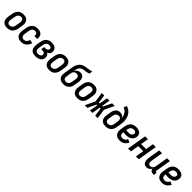

<svg xmlns="http://www.w3.org/2000/svg" viewBox="588 -2776 4825 4825"><g transform="rotate(45 3000.0 -363.5)"><path d="M205 8Q175 8 147 2Q119 -4 96 -18.5Q73 -33 57.5 -56Q42 -79 34.5 -106Q27 -133 27 -162.5Q27 -192 32 -221L52 -341Q56 -366 65 -391Q74 -416 88.5 -438.5Q103 -461 123.5 -479Q144 -497 168.5 -508Q193 -519 218 -523.5Q243 -528 268 -528Q298 -528 326 -522Q354 -516 377 -501.5Q400 -487 416 -464Q432 -441 439.5 -414Q447 -387 446.5 -357.5Q446 -328 441 -299L421 -179Q417 -154 408.5 -129Q400 -104 385 -81.5Q370 -59 350 -41Q330 -23 305.5 -12Q281 -1 255.5 3.5Q230 8 205 8ZM205 -80Q227 -80 248.5 -88Q270 -96 286 -112.5Q302 -129 310.5 -150.5Q319 -172 323 -193L343 -313Q345 -328 345.5 -343Q346 -358 344 -372Q342 -386 336.5 -399Q331 -412 321 -421.5Q311 -431 297.5 -435.5Q284 -440 269 -440Q247 -440 225.5 -432Q204 -424 187.5 -407.5Q171 -391 162.5 -369.5Q154 -348 151 -327L131 -207Q128 -192 128 -177Q128 -162 130 -148Q132 -134 137.5 -121Q143 -108 152.5 -98.5Q162 -89 176 -84.5Q190 -80 205 -80Z M708 8Q678 8 649.5 2Q621 -4 597.5 -18.5Q574 -33 558.5 -55.5Q543 -78 535 -105.5Q527 -133 527 -162.5Q527 -192 532 -221L552 -341Q556 -366 565 -391Q574 -416 588.5 -438.5Q603 -461 623.5 -479Q644 -497 668.5 -508Q693 -519 718 -523.5Q743 -528 768 -528Q794 -528 819.5 -524Q845 -520 867 -509.5Q889 -499 906.5 -482Q924 -465 933 -442.5Q942 -420 944.5 -394.5Q947 -369 942 -343L941 -333H841L842 -339Q845 -359 842 -378Q839 -397 828 -412Q817 -427 799 -433.5Q781 -440 762 -440Q741 -440 720 -431Q699 -422 684.5 -405.5Q670 -389 662 -368.5Q654 -348 651 -327L631 -207Q627 -184 628.5 -160.5Q630 -137 640.5 -118Q651 -99 671.5 -89.5Q692 -80 716 -80Q737 -80 758 -88.5Q779 -97 794.5 -113.5Q810 -130 820 -150Q830 -170 835 -191L929 -168Q919 -133 898.5 -99Q878 -65 848 -40Q818 -15 781 -3.5Q744 8 708 8Z M1212 8Q1182 8 1153 2.5Q1124 -3 1100.5 -17.5Q1077 -32 1060 -54.5Q1043 -77 1035.5 -104.5Q1028 -132 1027.5 -161.5Q1027 -191 1032 -221L1052 -341Q1056 -366 1064 -390.5Q1072 -415 1086.5 -437.5Q1101 -460 1121.5 -478Q1142 -496 1165.5 -507.5Q1189 -519 1214 -523.5Q1239 -528 1264 -528Q1289 -528 1313.5 -525Q1338 -522 1360 -513Q1382 -504 1400.5 -489Q1419 -474 1430 -453.5Q1441 -433 1444 -408.5Q1447 -384 1443 -359Q1441 -344 1435 -328.5Q1429 -313 1417 -300.5Q1405 -288 1390.5 -279.5Q1376 -271 1361 -265Q1378 -256 1391.5 -242Q1405 -228 1413 -210Q1421 -192 1423 -171Q1425 -150 1421 -129Q1417 -107 1407.5 -86Q1398 -65 1381 -48Q1364 -31 1343 -20Q1322 -9 1300 -3Q1278 3 1256 5.5Q1234 8 1212 8ZM1212 -80Q1224 -80 1235 -81Q1246 -82 1257 -84.5Q1268 -87 1279.5 -92Q1291 -97 1300 -104.5Q1309 -112 1315 -123Q1321 -134 1323 -145Q1326 -163 1319 -180Q1312 -197 1298.5 -207Q1285 -217 1267 -220Q1249 -223 1231 -223H1196L1210 -311H1245Q1255 -311 1265.5 -312Q1276 -313 1286 -315.5Q1296 -318 1306 -322.5Q1316 -327 1324 -334.5Q1332 -342 1337 -351.5Q1342 -361 1344 -371Q1347 -387 1341.5 -402Q1336 -417 1324 -425.5Q1312 -434 1296.5 -437Q1281 -440 1265 -440Q1244 -440 1222.5 -431.5Q1201 -423 1186 -406Q1171 -389 1162.5 -368.5Q1154 -348 1151 -327L1131 -207Q1127 -184 1128.5 -161Q1130 -138 1139.5 -119Q1149 -100 1169 -90Q1189 -80 1212 -80Z M1705 8Q1675 8 1647 2Q1619 -4 1596 -18.5Q1573 -33 1557.5 -56Q1542 -79 1534.5 -106Q1527 -133 1527 -162.5Q1527 -192 1532 -221L1552 -341Q1556 -366 1565 -391Q1574 -416 1588.5 -438.5Q1603 -461 1623.5 -479Q1644 -497 1668.5 -508Q1693 -519 1718 -523.5Q1743 -528 1768 -528Q1798 -528 1826 -522Q1854 -516 1877 -501.5Q1900 -487 1916 -464Q1932 -441 1939.5 -414Q1947 -387 1946.5 -357.5Q1946 -328 1941 -299L1921 -179Q1917 -154 1908.5 -129Q1900 -104 1885 -81.5Q1870 -59 1850 -41Q1830 -23 1805.5 -12Q1781 -1 1755.5 3.5Q1730 8 1705 8ZM1705 -80Q1727 -80 1748.5 -88Q1770 -96 1786 -112.5Q1802 -129 1810.5 -150.5Q1819 -172 1823 -193L1843 -313Q1845 -328 1845.5 -343Q1846 -358 1844 -372Q1842 -386 1836.5 -399Q1831 -412 1821 -421.5Q1811 -431 1797.5 -435.5Q1784 -440 1769 -440Q1747 -440 1725.5 -432Q1704 -424 1687.5 -407.5Q1671 -391 1662.5 -369.5Q1654 -348 1651 -327L1631 -207Q1628 -192 1628 -177Q1628 -162 1630 -148Q1632 -134 1637.5 -121Q1643 -108 1652.5 -98.5Q1662 -89 1676 -84.5Q1690 -80 1705 -80Z M2206 8Q2176 8 2148.5 2.5Q2121 -3 2098 -16.5Q2075 -30 2058.5 -52Q2042 -74 2034 -100Q2026 -126 2026 -155Q2026 -184 2031 -213L2065 -417Q2070 -446 2075.5 -474.5Q2081 -503 2091.5 -531Q2102 -559 2119 -585.5Q2136 -612 2159 -633Q2182 -654 2210 -668Q2238 -682 2267 -689.5Q2296 -697 2325 -700Q2354 -703 2383.5 -707.5Q2413 -712 2442 -718.5Q2471 -725 2499 -735L2485 -647Q2461 -636 2436.5 -629.5Q2412 -623 2387 -619Q2362 -615 2337.5 -613Q2313 -611 2288 -603.5Q2263 -596 2240.5 -581Q2218 -566 2202.5 -544.5Q2187 -523 2179 -499Q2171 -475 2167 -450Q2166 -441 2165 -432Q2164 -423 2162 -413Q2173 -434 2188 -452Q2203 -470 2222.5 -482.5Q2242 -495 2263.5 -500.5Q2285 -506 2306 -506Q2333 -506 2357.5 -498.5Q2382 -491 2400 -475Q2418 -459 2428 -436Q2438 -413 2442 -388.5Q2446 -364 2444.5 -337.5Q2443 -311 2439 -285L2420 -170Q2416 -146 2407.5 -122Q2399 -98 2384 -76.5Q2369 -55 2348 -38Q2327 -21 2303.5 -10.5Q2280 0 2255 4Q2230 8 2206 8ZM2206 -80Q2226 -80 2247 -87Q2268 -94 2284 -109Q2300 -124 2309 -144Q2318 -164 2321 -184L2340 -299Q2344 -321 2343 -342.5Q2342 -364 2332.5 -381.5Q2323 -399 2304.5 -408.5Q2286 -418 2264 -418Q2245 -418 2225 -413Q2205 -408 2189 -395Q2173 -382 2163.5 -363.5Q2154 -345 2151 -326L2130 -199Q2126 -177 2127 -155.5Q2128 -134 2137.5 -116.5Q2147 -99 2165.5 -89.5Q2184 -80 2206 -80Z M2705 8Q2675 8 2647 2Q2619 -4 2596 -18.5Q2573 -33 2557.5 -56Q2542 -79 2534.5 -106Q2527 -133 2527 -162.5Q2527 -192 2532 -221L2552 -341Q2556 -366 2565 -391Q2574 -416 2588.5 -438.5Q2603 -461 2623.5 -479Q2644 -497 2668.5 -508Q2693 -519 2718 -523.5Q2743 -528 2768 -528Q2798 -528 2826 -522Q2854 -516 2877 -501.5Q2900 -487 2916 -464Q2932 -441 2939.5 -414Q2947 -387 2946.5 -357.5Q2946 -328 2941 -299L2921 -179Q2917 -154 2908.5 -129Q2900 -104 2885 -81.5Q2870 -59 2850 -41Q2830 -23 2805.5 -12Q2781 -1 2755.5 3.5Q2730 8 2705 8ZM2705 -80Q2727 -80 2748.5 -88Q2770 -96 2786 -112.5Q2802 -129 2810.5 -150.5Q2819 -172 2823 -193L2843 -313Q2845 -328 2845.5 -343Q2846 -358 2844 -372Q2842 -386 2836.5 -399Q2831 -412 2821 -421.5Q2811 -431 2797.5 -435.5Q2784 -440 2769 -440Q2747 -440 2725.5 -432Q2704 -424 2687.5 -407.5Q2671 -391 2662.5 -369.5Q2654 -348 2651 -327L2631 -207Q2628 -192 2628 -177Q2628 -162 2630 -148Q2632 -134 2637.5 -121Q2643 -108 2652.5 -98.5Q2662 -89 2676 -84.5Q2690 -80 2705 -80Z M2964 0 3088 -260 3050 -520H3137L3169 -298H3200L3237 -520H3323L3286 -298H3310L3417 -520H3510L3386 -260L3424 0H3337L3304 -222H3273L3237 0H3151L3187 -222H3163L3057 0Z M3706 8Q3676 8 3648.5 2.5Q3621 -3 3598 -16.5Q3575 -30 3558.5 -52Q3542 -74 3534 -100Q3526 -126 3526 -155Q3526 -184 3531 -213L3550 -328Q3553 -349 3559.5 -370.5Q3566 -392 3576 -412.5Q3586 -433 3601 -451Q3616 -469 3636 -482Q3656 -495 3677.5 -500.5Q3699 -506 3721 -506Q3743 -506 3764.5 -501Q3786 -496 3803 -484Q3820 -472 3831.5 -455Q3843 -438 3850 -418Q3847 -456 3837.5 -493Q3828 -530 3809 -561.5Q3790 -593 3760.5 -616Q3731 -639 3695 -650L3722 -735Q3767 -723 3805.5 -699Q3844 -675 3872.5 -640.5Q3901 -606 3919 -564Q3937 -522 3945 -476Q3953 -430 3950 -381.5Q3947 -333 3939 -285L3920 -170Q3916 -146 3907.5 -122Q3899 -98 3884 -76.5Q3869 -55 3848 -38Q3827 -21 3803.5 -10.5Q3780 0 3755 4Q3730 8 3706 8ZM3706 -80Q3726 -80 3747 -87Q3768 -94 3784 -109Q3800 -124 3809 -144Q3818 -164 3821 -184L3838 -287Q3841 -303 3841.5 -318Q3842 -333 3840.5 -347.5Q3839 -362 3833 -375.5Q3827 -389 3817 -399Q3807 -409 3793 -413.5Q3779 -418 3764 -418Q3744 -418 3723 -411Q3702 -404 3686 -389Q3670 -374 3661 -354Q3652 -334 3649 -314L3630 -199Q3626 -177 3627 -155.5Q3628 -134 3637.5 -116.5Q3647 -99 3665.5 -89.5Q3684 -80 3706 -80Z M4212 8Q4182 8 4153 2.5Q4124 -3 4100.5 -17.5Q4077 -32 4060 -54.5Q4043 -77 4035 -104.5Q4027 -132 4027 -161.5Q4027 -191 4032 -221L4052 -341Q4056 -366 4065 -391Q4074 -416 4088.5 -438.5Q4103 -461 4123.5 -479Q4144 -497 4168.5 -508Q4193 -519 4218 -523.5Q4243 -528 4268 -528Q4294 -528 4319 -524.5Q4344 -521 4367 -512Q4390 -503 4408.5 -488Q4427 -473 4438.5 -452Q4450 -431 4452.5 -405.5Q4455 -380 4450 -354Q4446 -330 4436 -306.5Q4426 -283 4407.5 -264.5Q4389 -246 4366.5 -233.5Q4344 -221 4320.5 -213.5Q4297 -206 4272.5 -203.5Q4248 -201 4224 -201Q4201 -201 4177.5 -202.5Q4154 -204 4131 -208V-207Q4127 -183 4128.5 -159.5Q4130 -136 4141.5 -117Q4153 -98 4174.5 -89Q4196 -80 4220 -80Q4238 -80 4257 -86Q4276 -92 4291.5 -104Q4307 -116 4318.5 -133Q4330 -150 4337 -168L4423 -133Q4410 -103 4388 -75Q4366 -47 4337.5 -28Q4309 -9 4276.5 -0.5Q4244 8 4212 8ZM4225 -289Q4238 -289 4251 -290Q4264 -291 4277 -294.5Q4290 -298 4302.5 -304Q4315 -310 4325.5 -319.5Q4336 -329 4342.5 -342Q4349 -355 4352 -368Q4354 -384 4348.5 -399.5Q4343 -415 4330.5 -424.5Q4318 -434 4302 -437Q4286 -440 4269 -440Q4247 -440 4225.5 -432Q4204 -424 4187.5 -407.5Q4171 -391 4162.5 -369.5Q4154 -348 4151 -327L4146 -296Q4165 -292 4185 -290.5Q4205 -289 4225 -289Z M4504 0 4590 -520H4691L4656 -311H4834L4869 -520H4970L4884 0H4783L4820 -223H4642L4605 0Z M5163 8Q5136 8 5112 -0.5Q5088 -9 5072 -27Q5056 -45 5047.5 -68.5Q5039 -92 5035.5 -117.5Q5032 -143 5034 -169Q5036 -195 5040 -221L5090 -520H5191L5139 -207Q5137 -193 5136 -178.5Q5135 -164 5136.5 -150Q5138 -136 5142.5 -123Q5147 -110 5156 -100Q5165 -90 5178 -85Q5191 -80 5206 -80Q5225 -80 5244.5 -87Q5264 -94 5278.5 -109Q5293 -124 5301.5 -143Q5310 -162 5313 -181L5369 -520H5470L5400 -100Q5400 -96 5400 -92Q5400 -88 5402.5 -85Q5405 -82 5409 -81Q5413 -80 5418 -80H5437V8H5403Q5382 8 5362.5 3.5Q5343 -1 5328 -12Q5313 -23 5304 -41Q5295 -59 5297 -80Q5287 -61 5273 -44.5Q5259 -28 5241 -15.5Q5223 -3 5203 2.5Q5183 8 5163 8Z M5712 8Q5682 8 5653 2.5Q5624 -3 5600.5 -17.5Q5577 -32 5560 -54.5Q5543 -77 5535 -104.5Q5527 -132 5527 -161.5Q5527 -191 5532 -221L5552 -341Q5556 -366 5565 -391Q5574 -416 5588.5 -438.5Q5603 -461 5623.5 -479Q5644 -497 5668.5 -508Q5693 -519 5718 -523.5Q5743 -528 5768 -528Q5794 -528 5819 -524.5Q5844 -521 5867 -512Q5890 -503 5908.5 -488Q5927 -473 5938.5 -452Q5950 -431 5952.5 -405.5Q5955 -380 5950 -354Q5946 -330 5936 -306.5Q5926 -283 5907.5 -264.5Q5889 -246 5866.5 -233.5Q5844 -221 5820.5 -213.5Q5797 -206 5772.5 -203.5Q5748 -201 5724 -201Q5701 -201 5677.5 -202.5Q5654 -204 5631 -208V-207Q5627 -183 5628.5 -159.5Q5630 -136 5641.5 -117Q5653 -98 5674.5 -89Q5696 -80 5720 -80Q5738 -80 5757 -86Q5776 -92 5791.5 -104Q5807 -116 5818.5 -133Q5830 -150 5837 -168L5923 -133Q5910 -103 5888 -75Q5866 -47 5837.5 -28Q5809 -9 5776.5 -0.5Q5744 8 5712 8ZM5725 -289Q5738 -289 5751 -290Q5764 -291 5777 -294.5Q5790 -298 5802.5 -304Q5815 -310 5825.5 -319.5Q5836 -329 5842.5 -342Q5849 -355 5852 -368Q5854 -384 5848.5 -399.5Q5843 -415 5830.5 -424.5Q5818 -434 5802 -437Q5786 -440 5769 -440Q5747 -440 5725.5 -432Q5704 -424 5687.5 -407.5Q5671 -391 5662.5 -369.5Q5654 -348 5651 -327L5646 -296Q5665 -292 5685 -290.5Q5705 -289 5725 -289Z"/></g></svg>

Font: Iosevka Term Curly Semibold
Style: Italic
Weight: 600
Italic angle: -9°
Designer: Belleve Invis
Foundry: Belleve Invis
Version: Version 32.3.0